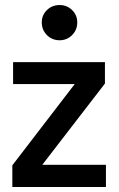

<svg xmlns="http://www.w3.org/2000/svg" viewBox="-20 -743 473 763"><path d="M29 0V-86L277 -409H32V-496H397V-411L148 -88H401V0ZM217 -583Q187 -583 166.5 -603.5Q146 -624 146 -654Q146 -683 166.5 -703Q187 -723 217 -723Q246 -723 266.5 -703Q287 -683 287 -654Q287 -624 266.5 -603.5Q246 -583 217 -583Z"/></svg>

Font: Rethink Sans Medium
Style: Regular
Weight: 500
Designer: The Rethink Sans project authors (Hans Thiessen). DM Sans designed by Colophon Foundry.
Foundry: Rethink Communications LLC
Version: Version 1.001